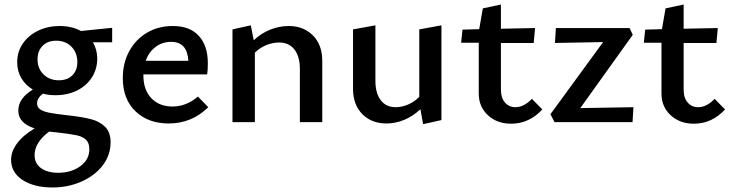

<svg xmlns="http://www.w3.org/2000/svg" viewBox="-20 -540 3233 849"><path d="M476 -353H391Q410 -320 410 -281Q410 -235 386.5 -198Q363 -161 321 -140Q279 -119 225 -119Q194 -119 170 -126Q144 -107 144 -83Q144 -66 157.5 -56.5Q171 -47 198.5 -41.5Q226 -36 281 -30Q344 -23 382.5 -13Q421 -3 445 21Q469 45 469 89Q469 146 434 191.5Q399 237 340 263Q281 289 212 289Q131 289 80 256Q29 223 29 166Q29 130 55.5 94Q82 58 133 28Q61 4 61 -50Q61 -79 77 -101.5Q93 -124 125 -144Q92 -164 74 -195Q56 -226 56 -265Q56 -311 81 -347.5Q106 -384 149 -404.5Q192 -425 244 -425Q297 -425 338 -403L476 -417ZM322 -265Q322 -307 296 -333.5Q270 -360 228 -360Q191 -360 168.5 -337.5Q146 -315 146 -277Q146 -237 172.5 -211Q199 -185 240 -185Q278 -185 300 -207Q322 -229 322 -265ZM227 45 197 42Q133 90 133 146Q133 183 161.5 203.5Q190 224 237 224Q295 224 335 195Q375 166 375 120Q375 92 360.5 78Q346 64 318 58Q290 52 227 45Z M901 -66Q828 6 726 6Q635 6 579 -48Q523 -102 523 -195Q523 -262 552 -314.5Q581 -367 631 -396Q681 -425 744 -425Q820 -425 859.5 -381Q899 -337 899 -261Q899 -229 896 -211H614V-207Q614 -143 649 -106Q684 -69 743 -69Q804 -69 855 -113ZM624 -271H813Q808 -355 737 -355Q698 -355 668 -332.5Q638 -310 624 -271Z M1405 -271V0H1306V-236Q1306 -290 1282 -321Q1258 -352 1214 -352Q1186 -352 1157.5 -340.5Q1129 -329 1107 -307V0H1008V-410L1089 -428L1102 -362Q1135 -393 1175 -409Q1215 -425 1257 -425Q1322 -425 1363.5 -383.5Q1405 -342 1405 -271Z M1932 -428V-9L1851 9L1839 -57Q1806 -26 1767.5 -10Q1729 6 1689 6Q1623 6 1582 -35.5Q1541 -77 1541 -148V-410L1640 -428V-183Q1640 -128 1663.5 -97Q1687 -66 1730 -66Q1757 -66 1785 -78Q1813 -90 1834 -112V-410Z M2378 -56Q2320 7 2240 7Q2178 7 2137.5 -30.5Q2097 -68 2097 -126V-351H2019L2025 -409L2099 -411L2115 -503L2195 -520V-413L2346 -416L2340 -350H2195V-144Q2195 -107 2213 -86.5Q2231 -66 2259 -66Q2297 -66 2332 -103Z M2781 -66 2777 0H2432L2414 -35L2647 -354L2434 -350L2438 -416H2764L2778 -386L2546 -62Z M3186 -56Q3128 7 3048 7Q2986 7 2945.5 -30.5Q2905 -68 2905 -126V-351H2827L2833 -409L2907 -411L2923 -503L3003 -520V-413L3154 -416L3148 -350H3003V-144Q3003 -107 3021 -86.5Q3039 -66 3067 -66Q3105 -66 3140 -103Z"/></svg>

Font: Ysabeau Semibold
Style: Regular
Weight: 600
Designer: Christian Thalmann (Catharsis Fonts)
Version: Version 0.003